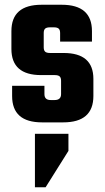

<svg xmlns="http://www.w3.org/2000/svg" viewBox="-20 -515 441 808"><path d="M127 48H268V120L172 273H127ZM237 -119V-175Q237 -188 231 -193.5Q225 -199 210 -199H153Q28 -199 28 -309V-384Q28 -495 155 -495H240Q367 -495 367 -384V-340H233V-376Q233 -389 227 -394.5Q221 -400 206 -400H191Q176 -400 170 -394.5Q164 -389 164 -376V-316Q164 -303 170 -297.5Q176 -292 191 -292H248Q373 -292 373 -183V-111Q373 0 246 0H157Q31 0 31 -111V-154H167V-119Q167 -94 193 -94H210Q237 -94 237 -119Z"/></svg>

Font: Teko SemiBold
Style: Regular
Weight: 600
Designer: Manushi Parikh, Jonny Pinhorn
Foundry: Indian Type Foundry
Version: Version 1.106;PS 1.0;hotconv 1.0.78;makeotf.lib2.5.61930; tt